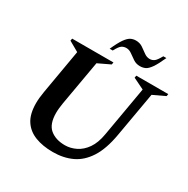

<svg xmlns="http://www.w3.org/2000/svg" viewBox="-189 -1015 1166 1192"><g transform="rotate(30 394.0 -419.0)"><path d="M346 10Q274 10 219.5 -11Q165 -32 135 -78Q105 -124 105 -201Q105 -220 107 -240.5Q109 -261 113 -284L168 -603L96 -644L99 -660H395L392 -644L306 -603L250 -283Q247 -264 245 -246Q243 -228 243 -212Q243 -131 283.5 -97.5Q324 -64 390 -64Q430 -64 468.5 -83Q507 -102 535 -142.5Q563 -183 574 -248L636 -605L556 -644L559 -660H788L785 -644L700 -604L644 -284Q625 -175 583.5 -110.5Q542 -46 482 -18Q422 10 346 10ZM332 -722Q357 -778 376 -804.5Q395 -831 412 -839.5Q429 -848 449 -848Q477 -848 498 -833.5Q519 -819 538 -805Q557 -791 578 -791Q595 -791 609 -800.5Q623 -810 644 -848H666Q641 -792 622 -765Q603 -738 586 -730Q569 -722 548 -722Q521 -722 500 -736Q479 -750 460 -764Q441 -778 420 -778Q403 -778 388.5 -769Q374 -760 354 -722Z"/></g></svg>

Font: Spectral
Style: Bold Italic
Weight: 700
Italic angle: -10°
Designer: Jean-Baptiste Levee
Foundry: Production Type
Version: Version 2.001